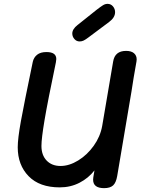

<svg xmlns="http://www.w3.org/2000/svg" viewBox="-20 -973 732 996"><path d="M689 -665Q689 -658 688 -654Q672 -566 662 -498Q660 -486 651 -433L588 -60Q582 -25 566.5 -11Q551 3 520 3Q463 3 463 -41Q463 -49 464 -53L470 -89Q439 -49 392.5 -25Q346 -1 290 -1Q185 -1 128.5 -59Q72 -117 72 -209Q72 -254 88.5 -345Q105 -436 150 -652Q155 -675 172.5 -689Q190 -703 221 -703Q272 -703 272 -667Q272 -662 270 -650Q227 -445 211 -349.5Q195 -254 195 -216Q195 -168 222 -140Q249 -112 294 -112Q339 -112 385.5 -140.5Q432 -169 466 -216.5Q500 -264 510 -319Q536 -470 567 -654Q576 -709 634 -709Q661 -709 675 -697Q689 -685 689 -665ZM355 -799Q355 -822 382 -843L481 -922Q503 -939 514.5 -946Q526 -953 538 -953Q555 -953 566 -940Q577 -927 577 -910Q577 -882 546 -859L439 -779Q423 -767 413.5 -762.5Q404 -758 393 -758Q377 -758 366 -770.5Q355 -783 355 -799Z"/></svg>

Font: Mali SemiBold
Style: Italic
Weight: 600
Italic angle: -10°
Version: Version 1.000; ttfautohint (v1.6)